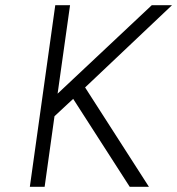

<svg xmlns="http://www.w3.org/2000/svg" viewBox="-20 -720 683 740"><path d="M95 0H152L190 -272L262 -339L480 0H554L308 -383L643 -700H565L202 -359L250 -700H193Z"/></svg>

Font: Unageo
Style: Light-Italic
Weight: 300
Designer: Richard Sepsi
Foundry: Richard Sepsi
Version: Version 2.000